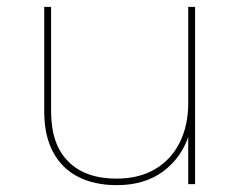

<svg xmlns="http://www.w3.org/2000/svg" viewBox="-20 -537 704 560"><path d="M321 3Q255 3 207.5 -21.5Q160 -46 134.5 -94Q109 -142 109 -212V-517H129V-212Q129 -116 179 -66Q229 -16 320 -16Q385 -16 432 -43.5Q479 -71 504 -121Q529 -171 529 -236V-517H549V0H529V-146L531 -143Q509 -76 455 -36.5Q401 3 321 3Z"/></svg>

Font: Montserrat Thin
Style: Regular
Weight: 100
Designer: Julieta Ulanovsky
Foundry: Julieta Ulanovsky
Version: Version 9.000